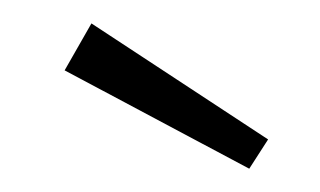

<svg xmlns="http://www.w3.org/2000/svg" viewBox="-20 -792 273 164"><path d="M58.1 -772 209 -672.9 192.9 -647.9 35.2 -731.9Z"/></svg>

Font: Fira Sans Compressed ExtraLight
Style: Regular
Weight: 250
Width: 1
Designer: Carrois Corporate & Edenspiekermann AG
Foundry: Carrois Corporate GbR & Edenspiekermann AG
Version: Version 4.203;PS 004.203;hotconv 1.0.88;makeotf.lib2.5.64775